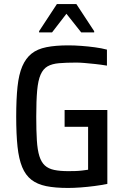

<svg xmlns="http://www.w3.org/2000/svg" viewBox="-20 -920 618 948"><path d="M316 8Q252 8 208 -1Q164 -10 135 -32.5Q106 -55 89.5 -95Q73 -135 66.5 -196Q60 -257 60 -344Q60 -431 66.5 -492Q73 -553 90 -592.5Q107 -632 135.5 -655Q164 -678 209 -687Q254 -696 317 -696Q347 -696 381 -693.5Q415 -691 448.5 -686.5Q482 -682 508 -675V-596Q478 -601 449.5 -604Q421 -607 397.5 -609Q374 -611 357 -611Q307 -611 272 -608Q237 -605 215 -592.5Q193 -580 180.5 -551.5Q168 -523 163.5 -473Q159 -423 159 -344Q159 -275 162 -227Q165 -179 174.5 -149Q184 -119 201.5 -103Q219 -87 247.5 -81Q276 -75 317 -75Q334 -75 351.5 -75.5Q369 -76 385.5 -78Q402 -80 415 -82V-294H299V-377H510V-12Q481 -6 446.5 -1.5Q412 3 378 5.5Q344 8 316 8ZM173 -760V-766L261 -900H357L445 -766V-760H381L308 -852L237 -760Z"/></svg>

Font: Saira SemiCondensed Medium
Style: Regular
Weight: 500
Width: 4
Designer: Hector Gatti with collaboration of the Omnibus-Type team
Foundry: Omnibus-Type
Version: Version 1.101